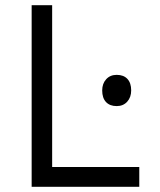

<svg xmlns="http://www.w3.org/2000/svg" viewBox="-20 -720 617 740"><path d="M102 0V-700H181V-76.3H516.8V0ZM429.8 -311.1Q403.2 -311.1 388.5 -326.8Q373.9 -342.5 373.9 -371.4Q373.9 -397.9 389.3 -414.7Q404.6 -431.5 429.7 -431.5Q456.4 -431.5 471 -415.9Q485.6 -400.3 485.6 -371.5Q485.6 -345 470.3 -328.1Q454.9 -311.1 429.8 -311.1Z"/></svg>

Font: Lexend Medium
Style: Regular
Weight: 500
Designer: Bonnie Shaver-Troup, Thomas Jockin
Foundry: Lexend
Version: Version 1.005